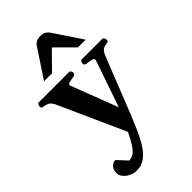

<svg xmlns="http://www.w3.org/2000/svg" viewBox="-303 -845 1150 1150"><g transform="rotate(-45 271.5 -270.5)"><path d="M129.4 219.2Q106.4 219.2 84 209.2Q61.5 199.2 46.6 181.9Q31.7 164.6 31.7 143.1Q31.7 114.3 46.9 98.9Q62 83.5 82.5 83.5L139.2 144.5Q162.1 144 180.2 130.6Q198.2 117.2 215.8 89.4Q233.4 61.5 254.9 17.6L64.9 -404.8Q51.8 -430.2 37.6 -437.7Q23.4 -445.3 5.4 -447.3Q-4.9 -448.2 -8.5 -451.4Q-12.2 -454.6 -12.2 -465.3Q-12.2 -470.7 -8.1 -478Q-3.9 -485.4 3.9 -485.4H257.8Q266.1 -485.4 270.3 -478Q274.4 -470.7 274.4 -465.3Q274.4 -449.2 258.3 -447.3Q241.7 -445.3 223.6 -441.4Q205.6 -437.5 205.6 -424.8L320.3 -125.5L423.3 -424.3Q423.3 -437.5 404.1 -441.4Q384.8 -445.3 367.7 -447.3Q351.6 -449.2 351.6 -465.3Q351.6 -470.7 355.7 -478Q359.9 -485.4 368.2 -485.4H538.6Q546.9 -485.4 551 -478Q555.2 -470.7 555.2 -465.3Q555.2 -454.6 551.5 -451.4Q547.9 -448.2 537.6 -447.3Q519.5 -445.3 507.3 -437.7Q495.1 -430.2 482.9 -404.8L343.3 -51.8Q322.8 -1.5 301.8 46.9Q280.8 95.2 256.3 134.3Q231.9 173.3 201.2 196.3Q170.4 219.2 129.4 219.2ZM113.8 -552.2 234.4 -734.9Q241.7 -745.6 254.6 -752.7Q267.6 -759.8 290 -759.8Q313.5 -759.8 326.4 -751Q339.4 -742.2 347.2 -730.5L466.3 -552.2H400.9L290 -662.6L181.6 -552.2Z"/></g></svg>

Font: Gelasio SemiBold
Style: Regular
Weight: 600
Designer: Eben Sorkin
Foundry: Eben Sorkin
Version: Version 1.008